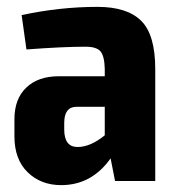

<svg xmlns="http://www.w3.org/2000/svg" viewBox="-20 -527 511 559"><path d="M264 -507Q350 -507 391 -466.5Q432 -426 432 -326V0H315L302 -66Q247 12 158 12Q99 12 60.5 -25.5Q22 -63 22 -130V-180Q22 -239 56.5 -272Q91 -305 151 -305H285V-327Q284 -364 272.5 -377.5Q261 -391 229 -391Q163 -391 57 -383L43 -483Q154 -507 264 -507ZM206 -99Q243 -99 285 -133V-216H201Q167 -215 167 -169V-150Q167 -99 206 -99Z"/></svg>

Font: exo2condensed_b
Style: Bold
Weight: 700
Width: 3
Designer: Natanael Gama
Version: Version 1.001;PS 001.001;hotconv 1.0.70;makeotf.lib2.5.58329